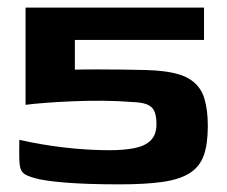

<svg xmlns="http://www.w3.org/2000/svg" viewBox="-20 -480 596 505"><path d="M526.6 -148.6Q526.6 -101.5 516.1 -71.6Q505.6 -41.8 479.3 -24.9Q453.1 -8.1 408.1 -1.6Q363.1 4.9 293.8 4.9Q210.5 4.9 152.9 0.3Q95.3 -4.4 72.1 -11.4Q53.4 -16.4 44.2 -22.5Q35 -28.6 32.6 -42.1Q30.2 -55.5 30.5 -82.9L30.9 -112.3Q86.9 -99.3 148.9 -92.1Q210.9 -84.9 267.7 -84.9Q306.4 -84.9 334.1 -90.5Q361.8 -96 376.6 -110.9Q391.5 -125.8 391.5 -153.4Q391.5 -176.2 385.6 -188.3Q379.8 -200.4 365.6 -205.8Q351.4 -211.1 325.5 -211.8Q291.9 -214.6 252.1 -215Q212.3 -215.3 172.6 -213.7Q132.9 -212 100.1 -209.5Q67.2 -207 47.2 -204.3V-460H516.6V-374.9H176.9V-296.8Q202.7 -297.5 236 -297.4Q269.4 -297.4 302.7 -297Q335.9 -296.6 364 -295.8Q392 -294.9 407.5 -292.8Q456.5 -287.3 482.1 -269.8Q507.8 -252.2 517.2 -222.1Q526.6 -191.9 526.6 -148.6Z"/></svg>

Font: Genos Thin
Style: Regular
Weight: 100
Designer: Robert E. Leuschke
Foundry: Robert E. Leuschke
Version: Version 1.010